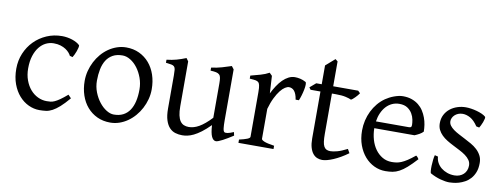

<svg xmlns="http://www.w3.org/2000/svg" viewBox="-56 -909 3169 1208"><g transform="rotate(10 1529.0 -305.0)"><path d="M410.2 -92.8Q378.4 -55.2 354.2 -33.9Q330.1 -12.7 309.6 -1.7Q289.1 9.3 269.5 12Q250 14.6 227.1 14.6Q191.4 14.6 157.5 -1.2Q123.5 -17.1 97.2 -46.9Q70.8 -76.7 54.9 -119.6Q39.1 -162.6 39.1 -216.8Q39.1 -269.5 58.3 -315.4Q77.6 -361.3 111.1 -395.3Q144.5 -429.2 189.9 -449Q235.4 -468.8 288.1 -468.8Q304.2 -468.8 321 -466.1Q337.9 -463.4 353.3 -458.3Q368.7 -453.1 381.6 -446Q394.5 -439 402.8 -430.2Q403.8 -424.3 401.4 -413.6Q398.9 -402.8 394.5 -390.9Q390.1 -378.9 384.8 -367.9Q379.4 -356.9 375 -350.1L356.9 -355Q353 -363.8 344.2 -374Q335.4 -384.3 321.5 -393.6Q307.6 -402.8 288.3 -408.9Q269 -415 244.1 -415Q218.3 -415 194.6 -403.6Q170.9 -392.1 152.6 -369.1Q134.3 -346.2 123.3 -312Q112.3 -277.8 112.3 -231.9Q112.3 -190.4 124.8 -156.5Q137.2 -122.6 158 -98.6Q178.7 -74.7 205.8 -61.8Q232.9 -48.8 262.2 -48.8Q275.9 -48.8 287.6 -50Q299.3 -51.3 313.2 -57.6Q327.1 -64 345.5 -76.7Q363.8 -89.4 391.1 -112.8Z M825.2 -222.2Q825.2 -260.7 812.5 -295.7Q799.8 -330.6 779.8 -357.2Q759.8 -383.8 734.4 -399.4Q709 -415 684.1 -415Q647 -415 621.6 -400.9Q596.2 -386.7 580.8 -362.1Q565.4 -337.4 558.6 -303.7Q551.8 -270 551.8 -231Q551.8 -192.4 565.4 -157.5Q579.1 -122.6 599.9 -96.2Q620.6 -69.8 645.5 -54.4Q670.4 -39.1 692.9 -39.1Q727.5 -39.1 752.4 -52Q777.3 -64.9 793.5 -88.9Q809.6 -112.8 817.4 -146.5Q825.2 -180.2 825.2 -222.2ZM900.9 -236.8Q900.9 -204.1 892.6 -172.9Q884.3 -141.6 869.6 -113.8Q855 -85.9 834.5 -62.3Q814 -38.6 789.3 -21.5Q764.6 -4.4 736.8 5.1Q709 14.6 679.2 14.6Q632.8 14.6 595.5 -2.9Q558.1 -20.5 531.5 -51.3Q504.9 -82 490.5 -124.5Q476.1 -167 476.1 -216.8Q476.1 -249 484.1 -280.3Q492.2 -311.5 506.6 -339.6Q521 -367.7 541.3 -391.4Q561.5 -415 586.2 -432.1Q610.8 -449.2 639.4 -459Q668 -468.8 698.2 -468.8Q744.1 -468.8 781.5 -451.2Q818.8 -433.6 845.5 -402.6Q872.1 -371.6 886.5 -329.1Q900.9 -286.6 900.9 -236.8Z M1461.9 -40Q1443.8 -28.3 1427.2 -18.3Q1410.6 -8.3 1396.5 -1Q1382.3 6.3 1371.6 10.5Q1360.8 14.6 1355 14.6Q1337.9 14.6 1327.1 -8.1Q1316.4 -30.8 1313.5 -81.1Q1283.2 -50.8 1258.1 -32Q1232.9 -13.2 1211.7 -2.9Q1190.4 7.3 1172.6 11Q1154.8 14.6 1139.2 14.6Q1116.2 14.6 1095.2 8.3Q1074.2 2 1058.1 -14.9Q1042 -31.7 1032.5 -61Q1022.9 -90.3 1022.9 -136.2V-347.2Q1022.9 -370.6 1021.5 -383.5Q1020 -396.5 1013.9 -403.1Q1007.8 -409.7 995.1 -412.1Q982.4 -414.6 960 -417V-436.5Q977.5 -438.5 992.9 -441.4Q1008.3 -444.3 1022.7 -448.2Q1037.1 -452.1 1051.8 -457.3Q1066.4 -462.4 1082.5 -468.8L1096.2 -449.7V-163.1Q1096.2 -128.9 1101.3 -106Q1106.4 -83 1116 -69.3Q1125.5 -55.7 1139.4 -49.8Q1153.3 -43.9 1170.9 -43.9Q1186.5 -43.9 1202.9 -48.6Q1219.2 -53.2 1236.6 -63.2Q1253.9 -73.2 1272.9 -89.1Q1292 -105 1313.5 -127.9V-347.2Q1313.5 -369.1 1311.3 -382.3Q1309.1 -395.5 1301.8 -402.8Q1294.4 -410.2 1281 -413.1Q1267.6 -416 1245.1 -417V-436.5Q1280.3 -440.9 1312.5 -450.2Q1344.7 -459.5 1372.1 -468.8L1386.7 -449.7V-124Q1386.7 -93.8 1388.9 -74.7Q1391.1 -55.7 1397.9 -50.8Q1403.8 -46.9 1418 -49.1Q1432.1 -51.3 1457 -62Z M1845.7 -450.7Q1850.1 -447.8 1849.9 -433.6Q1849.6 -419.4 1845.9 -400.9Q1842.3 -382.3 1836.4 -362.8Q1830.6 -343.3 1824.7 -330.1H1803.7Q1800.8 -349.6 1795.4 -363.3Q1790 -377 1783 -385Q1775.9 -393.1 1767.3 -396.7Q1758.8 -400.4 1749.5 -400.4Q1738.8 -400.4 1724.4 -391.4Q1710 -382.3 1694.8 -363Q1679.7 -343.8 1664.8 -313.7Q1649.9 -283.7 1638.2 -242.2V-50.8Q1638.2 -43.5 1656.5 -35.6Q1674.8 -27.8 1720.7 -21V0H1496.6V-21Q1528.8 -28.3 1546.9 -35.4Q1564.9 -42.5 1564.9 -50.8V-335Q1564.9 -351.1 1564 -362.1Q1563 -373 1561.5 -379.9Q1560.1 -386.7 1557.9 -390.6Q1555.7 -394.5 1553.7 -397Q1550.3 -400.4 1546.1 -402.6Q1542 -404.8 1535.4 -406.2Q1528.8 -407.7 1519.5 -408.4Q1510.3 -409.2 1496.6 -410.2V-429.7Q1528.3 -438 1558.8 -446.5Q1589.4 -455.1 1613.8 -468.8L1630.9 -451.7L1637.2 -340.8Q1650.4 -367.7 1665.8 -391.1Q1681.2 -414.6 1698.7 -431.9Q1716.3 -449.2 1735.6 -459Q1754.9 -468.8 1775.9 -468.8Q1791.5 -468.8 1809.6 -464.8Q1827.6 -460.9 1845.7 -450.7Z M2195.8 -57.1Q2171.9 -39.6 2148.4 -26.1Q2125 -12.7 2103.8 -3.7Q2082.5 5.4 2064.5 10Q2046.4 14.6 2033.7 14.6Q2016.6 14.6 2001.2 8.3Q1985.8 2 1974.1 -12.5Q1962.4 -26.9 1955.6 -50.3Q1948.7 -73.7 1948.7 -107.9V-407.7H1885.7L1875.5 -421.4L1913.6 -454.1H1948.7V-574.2L2006.8 -625L2022 -612.8V-454.1H2181.6L2195.8 -439.9Q2191.4 -433.1 2184.8 -425.3Q2178.2 -417.5 2171.4 -410.6Q2164.6 -403.8 2158 -398.2Q2151.4 -392.6 2146.5 -390.6Q2134.8 -396.5 2110.8 -402.1Q2086.9 -407.7 2047.4 -407.7H2022V-149.9Q2022 -120.6 2024.7 -101.1Q2027.3 -81.5 2033.7 -70.1Q2040 -58.6 2050 -53.7Q2060.1 -48.8 2074.7 -48.8Q2091.8 -48.8 2117.7 -55.7Q2143.6 -62.5 2181.6 -82Z M2452.1 -417.5Q2426.8 -417.5 2405.5 -407.7Q2384.3 -397.9 2367.9 -380.1Q2351.6 -362.3 2340.6 -337.6Q2329.6 -313 2325.2 -283.2H2534.2Q2545.4 -283.2 2549.1 -286.9Q2552.7 -290.5 2552.7 -300.8Q2552.7 -314 2549.1 -333.7Q2545.4 -353.5 2534.4 -372.3Q2523.4 -391.1 2503.7 -404.3Q2483.9 -417.5 2452.1 -417.5ZM2632.8 -272Q2624 -262.2 2609.4 -253.9Q2594.7 -245.6 2579.1 -239.3H2322.3Q2322.8 -201.2 2332.8 -166.7Q2342.8 -132.3 2361.6 -106.2Q2380.4 -80.1 2407 -64.5Q2433.6 -48.8 2466.8 -48.8Q2481.9 -48.8 2496.3 -50.8Q2510.7 -52.7 2527.3 -59.6Q2543.9 -66.4 2564.2 -79.6Q2584.5 -92.8 2611.8 -115.2Q2618.2 -111.8 2622.8 -105.5Q2627.4 -99.1 2629.9 -95.2Q2597.2 -59.6 2572.5 -37.8Q2547.9 -16.1 2526.1 -4.4Q2504.4 7.3 2483.2 11Q2461.9 14.6 2437 14.6Q2399.4 14.6 2365.5 -1.5Q2331.5 -17.6 2305.7 -47.1Q2279.8 -76.7 2264.4 -118.4Q2249 -160.2 2249 -211.9Q2249 -244.6 2256.3 -276.4Q2263.7 -308.1 2277.6 -336.4Q2291.5 -364.7 2311.5 -388.7Q2331.5 -412.6 2356.9 -430.2Q2367.7 -437.5 2381.1 -444.6Q2394.5 -451.7 2409.2 -457Q2423.8 -462.4 2438.2 -465.6Q2452.6 -468.8 2465.8 -468.8Q2497.6 -468.8 2522.5 -460Q2547.4 -451.2 2565.9 -436.3Q2584.5 -421.4 2597.2 -401.6Q2609.9 -381.8 2617.9 -359.9Q2626 -337.9 2629.4 -315.2Q2632.8 -292.5 2632.8 -272Z M3013.7 -138.2Q3013.7 -103.5 3003.9 -78.9Q2994.1 -54.2 2978.5 -37.1Q2962.9 -20 2943.8 -9.8Q2924.8 0.5 2906.2 5.9Q2887.7 11.2 2871.3 12.9Q2855 14.6 2845.7 14.6Q2822.3 14.6 2789.3 5.9Q2756.3 -2.9 2723.6 -21Q2720.2 -22.5 2719 -36.9Q2717.8 -51.3 2718.5 -70.1Q2719.2 -88.9 2721.4 -107.9Q2723.6 -127 2727.1 -138.2L2748 -132.8Q2749 -112.3 2758.8 -94.2Q2768.6 -76.2 2784.9 -63Q2801.3 -49.8 2823 -42Q2844.7 -34.2 2870.1 -34.2Q2887.7 -34.2 2902.3 -39.8Q2917 -45.4 2927.7 -55.4Q2938.5 -65.4 2944.3 -79.6Q2950.2 -93.8 2950.2 -110.8Q2950.2 -130.4 2939.7 -145.5Q2929.2 -160.6 2912.1 -173.1Q2895 -185.5 2873.3 -196.5Q2851.6 -207.5 2829.1 -219.2Q2808.6 -229.5 2789.6 -241.2Q2770.5 -252.9 2755.6 -267.6Q2740.7 -282.2 2731.7 -300.3Q2722.7 -318.4 2722.7 -341.8Q2722.7 -372.1 2734.9 -395.8Q2747.1 -419.4 2767.3 -435.5Q2787.6 -451.7 2813.7 -460.2Q2839.8 -468.8 2867.7 -468.8Q2882.8 -468.8 2901.1 -466.1Q2919.4 -463.4 2937.3 -458.5Q2955.1 -453.6 2970.7 -446.8Q2986.3 -439.9 2996.1 -431.2Q2999 -428.2 2996.8 -418Q2994.6 -407.7 2990 -395.5Q2985.4 -383.3 2980 -372.6Q2974.6 -361.8 2971.7 -357.9L2952.6 -361.8Q2929.2 -397 2904.1 -410.9Q2878.9 -424.8 2855 -424.8Q2838.9 -424.8 2826.2 -419.4Q2813.5 -414.1 2804.4 -405.5Q2795.4 -397 2790.8 -386.7Q2786.1 -376.5 2786.1 -366.2Q2786.1 -350.6 2795.4 -338.1Q2804.7 -325.7 2819.8 -314.7Q2835 -303.7 2854.2 -293.7Q2873.5 -283.7 2894 -272.9Q2915 -262.2 2936.5 -250Q2958 -237.8 2975.1 -221.9Q2992.2 -206.1 3002.9 -185.8Q3013.7 -165.5 3013.7 -138.2Z"/></g></svg>

Font: Gentium Plus Eur
Style: Regular
Weight: 400
Designer: J. Victor Gaultney, Annie Olsen, Iska Routamaa, Becca Hirsbrunner
Foundry: SIL International
Version: Version 5.000